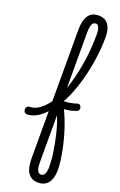

<svg xmlns="http://www.w3.org/2000/svg" viewBox="-389 -1150 1121 1800"><g transform="rotate(20 172.0 -250.5)"><path d="M-57 17Q-76 17 -85 5.5Q-94 -6 -94 -20.5Q-94 -35 -85 -46.5Q-76 -58 -57 -58Q-34 -58 -11 -66Q12 -74 34 -89Q56 -104 77 -125.5Q98 -147 118 -173.5Q138 -200 156 -231Q178 -268 197 -314.5Q216 -361 231.5 -415Q247 -469 260 -529Q273 -589 282 -652Q291 -715 295.5 -780Q300 -845 300 -910Q300 -932 313 -942Q326 -952 343.5 -951.5Q361 -951 374 -940Q387 -929 387 -910Q387 -848 381 -782.5Q375 -717 364 -652Q353 -587 337.5 -523.5Q322 -460 302.5 -401.5Q283 -343 260.5 -291.5Q238 -240 211 -198Q188 -161 163 -128Q138 -95 111.5 -68.5Q85 -42 57 -23Q29 -4 0.5 6.5Q-28 17 -57 17ZM257 583Q223 583 197.5 570.5Q172 558 155.5 534Q139 510 131 473.5Q123 437 123 388V-892Q123 -988 156.5 -1036Q190 -1084 257 -1084Q301 -1084 329.5 -1064.5Q358 -1045 372.5 -1006.5Q387 -968 387 -910Q387 -891 374 -882Q361 -873 343.5 -873Q326 -873 313 -882Q300 -891 300 -910Q300 -942 295 -962.5Q290 -983 281 -993.5Q272 -1004 257 -1004Q242 -1004 231 -993.5Q220 -983 214.5 -958.5Q209 -934 209 -892V-219Q237 -177 261 -124.5Q285 -72 305.5 -14.5Q326 43 342 102Q358 161 369 216.5Q380 272 386 320.5Q392 369 392 405Q392 465 376 504.5Q360 544 330 563.5Q300 583 257 583ZM257 503Q270 503 279 496.5Q288 490 294 478.5Q300 467 303 448.5Q306 430 306 405Q306 374 303 337Q300 300 293.5 258Q287 216 278.5 172.5Q270 129 259.5 86Q249 43 236 3Q223 -37 209 -71V388Q209 451 221 477Q233 503 257 503ZM370 -173Q346 -164 314.5 -156.5Q283 -149 247.5 -147Q212 -145 175 -151Q166 -153 162 -164Q158 -175 158.5 -189.5Q159 -204 163.5 -214Q168 -224 175 -223Q201 -218 228 -217.5Q255 -217 286 -222.5Q317 -228 355 -240Q367 -244 376.5 -236.5Q386 -229 390 -216Q394 -203 389.5 -191Q385 -179 370 -173Z"/></g></svg>

Font: Playwrite AR
Style: Regular
Weight: 400
Designer: Veronika Burian, José Scaglione
Foundry: TypeTogether
Version: Version 1.002